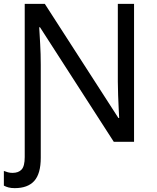

<svg xmlns="http://www.w3.org/2000/svg" viewBox="-31 -734 811 994"><path d="M45 240Q27 240 13.5 236.5Q0 233 -11 227V151Q-1 155 10 158Q21 161 34 161Q65 161 81 143.5Q97 126 97 79V-714H201L582 -123H586Q585 -139 583.5 -171Q582 -203 580.5 -241Q579 -279 579 -311V-714H663V0H558L176 -593H172Q174 -558 177 -506Q180 -454 180 -399V83Q180 165 146.5 202.5Q113 240 45 240Z"/></svg>

Font: Noto Sans IKEA
Style: Regular
Weight: 400
Designer: Monotype Design Team
Foundry: Monotype Imaging Inc.
Version: Version 2.001